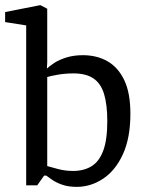

<svg xmlns="http://www.w3.org/2000/svg" viewBox="-30 -719 556 748"><path d="M269 9Q236 9 212 0.5Q188 -8 172.5 -19Q157 -30 150 -35H142L115 3H72V-620L-10 -633V-672L127 -699L154 -685V-475L153 -459V-452Q162 -461 181 -473.5Q200 -486 228.5 -495Q257 -504 293 -504Q347 -504 388.5 -480.5Q430 -457 454 -407Q478 -357 478 -276Q478 -182 449 -118.5Q420 -55 372 -23Q324 9 269 9ZM255 -53Q296 -53 326 -71Q356 -89 372 -131.5Q388 -174 388 -247Q388 -311 375.5 -352.5Q363 -394 334 -413.5Q305 -433 257 -433Q224 -433 195.5 -428Q167 -423 154 -419V-72Q168 -68 196 -60.5Q224 -53 255 -53Z"/></svg>

Font: Faustina Light
Style: Regular
Weight: 400
Version: Version 1.200